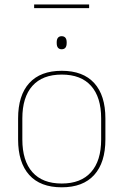

<svg xmlns="http://www.w3.org/2000/svg" viewBox="-20 -806 539 838"><path d="M129 -770.5V-786.5H369V-770.5ZM249.5 11.5Q156 11.5 107.5 -42.5Q59 -96.5 59 -197.5V-289Q59 -390 107.8 -443.5Q156.5 -497 249.5 -497Q342.5 -497 391.2 -443.5Q440 -390 440 -289V-197.5Q440 -96.5 391.2 -42.5Q342.5 11.5 249.5 11.5ZM249.5 -5Q333 -5 377.2 -54.5Q421.5 -104 421.5 -197.5V-289Q421.5 -382 377.5 -431.2Q333.5 -480.5 249.5 -480.5Q165.5 -480.5 121.5 -431.2Q77.5 -382 77.5 -289V-197.5Q77.5 -104 121.5 -54.5Q165.5 -5 249.5 -5ZM249 -591Q238.5 -591 233 -597.8Q227.5 -604.5 227.5 -618.5V-621.5Q227.5 -634.5 233 -641.2Q238.5 -648 249 -648Q260 -648 265.5 -641.2Q271 -634.5 271 -621.5V-618.5Q271 -604.5 265.5 -597.8Q260 -591 249 -591Z"/></svg>

Font: Anek Latin Medium Thin
Style: Regular
Weight: 250
Version: Version 1.003